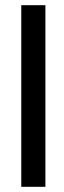

<svg xmlns="http://www.w3.org/2000/svg" viewBox="-20 -720 247 740"><path d="M62 0V-700H155V0Z"/></svg>

Font: Odibee Sans
Style: Regular
Weight: 400
Designer: James Barnard - Barnard Co. Limited
Version: Version 2.001; ttfautohint (v1.8.3)